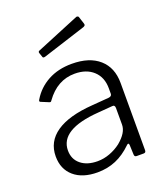

<svg xmlns="http://www.w3.org/2000/svg" viewBox="-139 -847 823 952"><g transform="rotate(-20 272.0 -370.5)"><path d="M212 10Q133 10 88 -29Q43 -68 43 -135Q43 -213 108.5 -258Q174 -303 300 -312L389 -319Q406 -321 406 -334V-363Q406 -421 369.5 -455Q333 -489 271 -489Q179 -489 118 -404Q115 -399 112 -398Q109 -397 105 -399L64 -416Q60 -418 60 -421Q60 -425 63 -429Q94 -481 148 -510.5Q202 -540 274 -540Q367 -540 418.5 -494.5Q470 -449 470 -368V-13Q470 0 458 0H421Q409 0 409 -13L407 -65Q405 -72 402 -72Q399 -72 394 -67Q354 -28 309.5 -9Q265 10 212 10ZM391 -274 316 -268Q110 -253 110 -142Q110 -96 143 -69Q176 -42 231 -42Q264 -42 296 -54Q328 -66 354 -86Q406 -129 406 -171V-259Q406 -276 391 -274ZM400 -707Q401 -705 401 -701Q401 -695 391 -691L163 -618Q161 -617 157 -617Q150 -617 149 -624L142 -644L141 -648Q141 -654 146 -656L376 -751H379Q384 -751 387 -747Z"/></g></svg>

Font: Libre Franklin Light
Style: Regular
Weight: 300
Designer: Pablo Impallari, Rodrigo Fuenzalida
Foundry: Impallari Type
Version: Version 1.002; ttfautohint (v1.5)